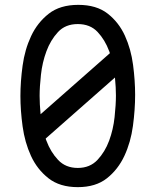

<svg xmlns="http://www.w3.org/2000/svg" viewBox="-20 -760 640 790"><path d="M300 10Q226 10 179.5 -26.5Q133 -63 107.5 -118.5Q82 -174 73 -240Q64 -306 64 -365Q64 -424 73 -490Q82 -556 108 -611.5Q134 -667 180.5 -703.5Q227 -740 302 -740Q377 -740 423 -704Q469 -668 494 -613Q519 -558 527.5 -493Q536 -428 536 -370Q536 -309 527 -242Q518 -175 492 -119Q466 -63 420 -26.5Q374 10 300 10ZM300 -69Q350 -69 381 -102Q412 -135 429 -181Q446 -227 451.5 -278.5Q457 -330 457 -367Q457 -399 453 -441L168 -190Q169 -185 171 -181Q188 -135 219 -102Q250 -69 300 -69ZM432 -541Q431 -546 429 -550Q412 -596 381.5 -628.5Q351 -661 300 -661Q249 -661 218.5 -628Q188 -595 171 -549Q154 -503 148.5 -452.5Q143 -402 143 -366Q143 -333 147 -290Z"/></svg>

Font: Maple Mono NL Light
Style: Regular
Weight: 300
Monospace: yes
Designer: subframe7536
Version: Version 7.000